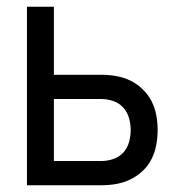

<svg xmlns="http://www.w3.org/2000/svg" viewBox="-20 -550 540 570"><path d="M60 0H281Q304 0 326 -4Q348 -8 367.5 -17.5Q387 -27 403.5 -42.5Q420 -58 430 -78Q440 -98 444 -120Q448 -142 448 -164Q448 -186 444 -208Q440 -230 430 -249.5Q420 -269 403.5 -285Q387 -301 367.5 -310.5Q348 -320 326 -324Q304 -328 281 -328H140V-530H60ZM140 -72V-256H281Q299 -256 316.5 -250Q334 -244 346 -230.5Q358 -217 363 -199.5Q368 -182 368 -164Q368 -146 363 -128Q358 -110 346 -97Q334 -84 316.5 -78Q299 -72 281 -72Z"/></svg>

Font: Iosevka SS09
Style: Regular
Weight: 400
Monospace: yes
Designer: Belleve Invis
Foundry: Belleve Invis
Version: Version 5.2.1; ttfautohint (v1.8.3)